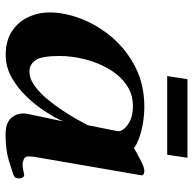

<svg xmlns="http://www.w3.org/2000/svg" viewBox="-22 -670 703 700"><g transform="rotate(90 330.0 -319.5)"><path d="M181.6 11.7Q130.9 12.2 95.9 -9.5Q61 -31.2 43 -68.4Q24.9 -105.5 24.9 -149.4Q24.9 -203.6 48.1 -263.7Q71.3 -323.7 115.7 -376Q160.2 -428.2 223.9 -460.9Q287.6 -493.7 368.7 -493.7Q412.1 -493.7 454.1 -483.4Q496.1 -473.1 519.5 -456.1Q549.3 -473.1 570.3 -483.4Q591.3 -493.7 601.6 -493.7Q608.4 -493.7 613.5 -491.5Q618.7 -489.3 618.7 -483.4L551.3 -92.3Q549.8 -80.1 549.8 -71.8Q549.8 -58.1 560.8 -54Q571.8 -49.8 578.1 -49.8Q589.4 -49.8 601.8 -52.7Q614.3 -55.7 616.2 -55.7Q623.5 -55.7 626.7 -50Q629.9 -44.4 629.9 -37.6Q629.9 -25.4 625 -21.5Q620.1 -17.6 617.7 -16.6Q607.9 -13.2 567.4 -0.5Q526.9 12.2 470.2 12.2Q429.2 12.2 411.1 -6.8Q393.1 -25.9 393.1 -54.2Q393.1 -59.6 397 -78.9Q400.9 -98.1 406 -122.3Q411.1 -146.5 415.8 -167.5Q420.4 -188.5 421.9 -197.3Q409.7 -169.4 387 -134Q364.3 -98.6 333 -65.7Q301.8 -32.7 263.4 -10.7Q225.1 11.2 181.6 11.7ZM240.7 -74.7Q265.1 -74.7 290 -92Q314.9 -109.4 338.1 -136.7Q361.3 -164.1 381.1 -193.8Q400.9 -223.6 415 -249Q429.2 -274.4 436 -287.6L458 -397.9Q458 -417 432.4 -434.6Q406.7 -452.1 366.2 -452.1Q322.3 -452.1 288.1 -428Q253.9 -403.8 230.7 -364Q207.5 -324.2 195.6 -277.1Q183.6 -230 183.6 -184.1Q183.6 -118.2 199.5 -96.4Q215.3 -74.7 240.7 -74.7ZM256.8 -577.1 268.1 -650.9H554.7L543.5 -577.1Z"/></g></svg>

Font: Gelasio
Style: Bold Italic
Weight: 700
Italic angle: -8.5°
Designer: Eben Sorkin
Foundry: Eben Sorkin
Version: Version 1.008